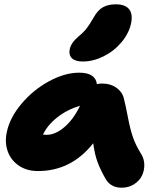

<svg xmlns="http://www.w3.org/2000/svg" viewBox="-20 -874 742 890"><path d="M363.8 -588.9Q328.6 -588.9 313.2 -604.2Q297.9 -619.6 303.2 -646Q309.6 -676.3 345.2 -706.1Q368.2 -725.1 382.6 -743.9Q397 -762.7 414.1 -793Q433.1 -827.1 457.5 -840.6Q481.9 -854 517.1 -854Q559.6 -854 577.9 -832Q596.2 -810.1 587.9 -767.1Q578.1 -719.7 543.2 -678.2Q508.3 -636.7 460 -612.8Q411.6 -588.9 363.8 -588.9ZM155.8 -81.1Q103.5 -81.1 66.7 -106.7Q29.8 -132.3 15.6 -173.1Q1.5 -213.9 11.2 -259.8Q24.4 -327.1 78.9 -392.1Q133.3 -457 206.8 -497.1Q280.3 -537.1 347.2 -537.1Q422.4 -537.1 429.2 -483.9Q440.9 -486.8 452.1 -486.8Q493.7 -486.8 521.5 -465.8Q549.3 -444.8 555.2 -413.1Q561.5 -389.2 572.8 -330.8Q584 -272.5 596.7 -236.6Q609.4 -200.7 633.8 -161.1Q648.4 -138.7 648.9 -110.8Q649.4 -83 637.9 -59.6Q626.5 -36.1 601.6 -20Q576.7 -3.9 543.9 -3.9Q495.1 -3.9 471.2 -42Q445.8 -85.9 432.4 -122.1Q418.9 -158.2 412.1 -210Q310.5 -81.1 155.8 -81.1ZM196.8 -249Q235.8 -249 277.8 -284.2Q319.8 -319.3 351.1 -383.8Q291.5 -366.2 245.6 -330.1Q199.7 -293.9 179.2 -250Q182.1 -250 188 -249.5Q193.8 -249 196.8 -249Z"/></svg>

Font: Shantell Sans Irregular Bouncy
Style: Italic
Weight: 800
Italic angle: -11.31°
Designer: Stephen Nixon, Anya Danilova, Shantell Martin
Foundry: Arrow Type
Version: Version 1.006;[9816181b4]